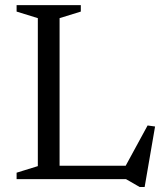

<svg xmlns="http://www.w3.org/2000/svg" viewBox="-20 -696 642 746"><path d="M542 30.5H522.5L469.5 0H159.5V-52H523.5L458 -33L553.5 -208.5L582.5 -204.5ZM211.5 -625.5V0H44.5V-25L127 -50.5V-625.5L44.5 -651V-676H294V-651Z"/></svg>

Font: Newsreader 16pt 16pt
Style: Regular
Weight: 400
Version: Version 1.003